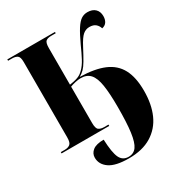

<svg xmlns="http://www.w3.org/2000/svg" viewBox="-220 -867 1178 1263"><g transform="rotate(-30 368.5 -235.0)"><path d="M390 250Q289 250 242.5 217.5Q196 185 196 134Q196 102 222.5 81Q249 60 306 60Q310 160 329 200Q348 240 393 240Q432 240 453.5 210Q475 180 484.5 110Q494 40 494 -79Q494 -183 484 -246Q474 -309 448.5 -337.5Q423 -366 377 -366Q359 -366 336 -361Q313 -356 295 -349V-72Q295 -31 310 -20.5Q325 -10 350 -10H383V0H21V-10H51Q76 -10 91 -21.5Q106 -33 106 -72V-645Q106 -684 91 -694Q76 -704 51 -704H21V-714H383V-704H348Q322 -704 308.5 -693.5Q295 -683 295 -642V-364Q329 -369 348 -375Q367 -381 378.5 -388.5Q390 -396 401 -407Q425 -430 445 -467.5Q465 -505 488 -557Q518 -622 540.5 -657Q563 -692 584 -706Q605 -720 632 -720Q669 -720 690 -700Q711 -680 711 -645Q711 -619 699.5 -601.5Q688 -584 664 -579Q658 -600 641.5 -614.5Q625 -629 594 -629Q567 -629 545 -610.5Q523 -592 494 -536Q465 -481 447 -450.5Q429 -420 413 -404Q397 -388 376 -376Q488 -374 559 -344Q630 -314 663.5 -251Q697 -188 697 -86Q697 16 663.5 91Q630 166 561.5 208Q493 250 390 250Z"/></g></svg>

Font: Noto Serif Display SemiCondensed Black
Style: Regular
Weight: 900
Width: 4
Designer: Monotype Design Team
Foundry: Monotype Imaging Inc.
Version: Version 2.009